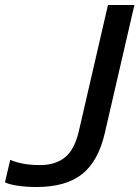

<svg xmlns="http://www.w3.org/2000/svg" viewBox="-60 -740 559 770"><path d="M86 10Q44 10 9 4.5Q-26 -1 -40 -9L-19 -99Q1 -90 31 -84Q61 -78 101 -78Q161 -78 199.5 -108Q238 -138 256 -213L373 -720H479L360 -205Q334 -93 269 -41.5Q204 10 86 10Z"/></svg>

Font: Instrument Sans Medium
Style: Italic
Weight: 500
Italic angle: -13°
Designer: Rodrigo Fuenzalida
Foundry: fragTYPE
Version: Version 1.000;gftools[0.9.28]